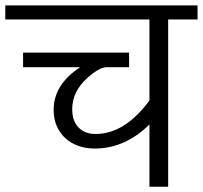

<svg xmlns="http://www.w3.org/2000/svg" viewBox="-20 -707 768 727"><path d="M728 -633.3H616.7V0H545.9V-235.8Q453.1 -144.5 338.9 -144.5Q304.2 -144.5 275.6 -155Q247.1 -165.5 226.6 -184.6Q206.1 -203.6 194.6 -230.5Q183.1 -257.3 183.1 -290.5Q183.1 -387.2 283.7 -452.6H67.4V-507.8H468.8V-452.6H384.3Q356 -452.6 310.5 -411.6Q253.4 -360.4 253.4 -293.5Q253.4 -249.5 277.1 -224.6Q300.8 -199.7 341.8 -199.7Q452.6 -199.7 545.9 -326.7V-633.3H0V-686.5H728Z"/></svg>

Font: SakalBharati
Style: Regular
Weight: 400
Designer: CDAC GIST
Foundry: CDAC
Version: 13.02